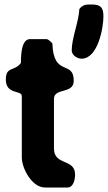

<svg xmlns="http://www.w3.org/2000/svg" viewBox="-20 -827 480 854"><path d="M6 -473C6 -405 77 -427 77 -400V-127C77 -78 122 7 180 7H280C308 7 314 -32 314 -50C314 -124 220 -88 220 -167V-387C220 -438 308 -407 308 -468C308 -561 218 -483 213 -633C210 -638 195 -653 187 -653H113C69 -653 74 -556 73 -547C44 -508 6 -533 6 -473ZM299 -603C299 -581 324 -566 343 -566C415 -566 440 -702 440 -754C440 -795 427 -807 387 -807C362 -807 349 -807 333 -787C330 -729 299 -657 299 -603Z"/></svg>

Font: Asimov Print
Style: C
Weight: 500
Designer: Google
Version: Version 2.000980: 2014